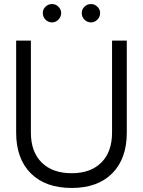

<svg xmlns="http://www.w3.org/2000/svg" viewBox="-20 -915 708 951"><path d="M238 -804Q219 -804 205.5 -817.5Q192 -831 192 -851Q192 -869 205.5 -882Q219 -895 238 -895Q256 -895 269.5 -881.5Q283 -868 283 -851Q283 -832 269.5 -818Q256 -804 238 -804ZM431 -804Q412 -804 398.5 -817.5Q385 -831 385 -851Q385 -869 398.5 -882Q412 -895 431 -895Q449 -895 462.5 -881.5Q476 -868 476 -851Q476 -832 462.5 -818Q449 -804 431 -804ZM335 16Q205 16 132.5 -56.5Q60 -129 60 -258V-714H133V-258Q133 -163 186.5 -110Q240 -57 335 -57Q429 -57 482 -110Q535 -163 535 -258V-714H608V-258Q608 -129 536 -56.5Q464 16 335 16Z"/></svg>

Font: Arcon
Style: Regular
Weight: 400
Designer: M. Zarth
Foundry: martin zarth - visuelle & digitale kommunikation
Version: Version 1.131;PS 001.131;hotconv 1.0.70;makeotf.lib2.5.58329